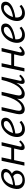

<svg xmlns="http://www.w3.org/2000/svg" viewBox="1486 -1949 472 3484"><g transform="rotate(-90 1722.0 -207.0)"><path d="M189 8Q106 8 63 -45Q20 -98 41 -192Q56 -261 92 -312.5Q128 -364 180.5 -393.5Q233 -423 296 -423Q340 -423 364.5 -408Q389 -393 396.5 -370.5Q404 -348 397 -323Q389 -289 363.5 -263Q338 -237 298 -218.5Q258 -200 207 -187.5Q156 -175 98 -168L95 -204Q200 -216 264.5 -247.5Q329 -279 339 -319Q341 -329 339 -342.5Q337 -356 323 -366.5Q309 -377 277 -377Q231 -377 197 -354Q163 -331 140 -290.5Q117 -250 106 -197Q95 -148 102 -112Q109 -76 134.5 -56Q160 -36 203 -36Q224 -36 246.5 -42.5Q269 -49 286 -65Q303 -81 309 -108Q314 -132 307.5 -153.5Q301 -175 284.5 -190Q268 -205 242 -209L286 -238Q301 -234 318 -224.5Q335 -215 348 -200Q361 -185 367 -164Q373 -143 367 -115Q358 -75 332 -47.5Q306 -20 268.5 -6Q231 8 189 8Z M791 5Q773 5 760 -3.5Q747 -12 742.5 -31.5Q738 -51 745 -82L822 -414H884L807 -89Q803 -71 806 -60Q809 -49 823 -49Q838 -49 855 -61.5Q872 -74 894 -95L916 -69Q883 -34 851.5 -14.5Q820 5 791 5ZM458 0 546 -414H608L519 0ZM526 -187 536 -239H816L805 -187Z M1118 9Q1066 9 1031 -16.5Q996 -42 983.5 -87Q971 -132 984 -192Q998 -255 1035.5 -307Q1073 -359 1125 -391Q1177 -423 1236 -423Q1276 -423 1297 -408.5Q1318 -394 1324.5 -371Q1331 -348 1326 -322Q1317 -279 1276.5 -247Q1236 -215 1173 -194.5Q1110 -174 1032 -163L1034 -203Q1100 -214 1150.5 -231.5Q1201 -249 1231 -272Q1261 -295 1267 -319Q1269 -329 1266.5 -342Q1264 -355 1253 -364.5Q1242 -374 1215 -374Q1175 -374 1141 -348.5Q1107 -323 1083 -282.5Q1059 -242 1048 -197Q1037 -151 1042.5 -116Q1048 -81 1070.5 -61.5Q1093 -42 1132 -42Q1157 -42 1187.5 -52.5Q1218 -63 1247 -88L1271 -55Q1248 -35 1222.5 -20Q1197 -5 1171 2Q1145 9 1118 9Z M1757 6Q1726 6 1703 -9Q1680 -24 1671.5 -56.5Q1663 -89 1675 -142L1736 -414H1798L1738 -148Q1725 -94 1737 -71Q1749 -48 1780 -48Q1812 -48 1844.5 -69.5Q1877 -91 1908 -136.5Q1939 -182 1966 -251Q1993 -320 2014 -414H2056Q2031 -300 1997 -220Q1963 -140 1922.5 -90Q1882 -40 1840 -17Q1798 6 1757 6ZM1479 6Q1448 6 1425 -9Q1402 -24 1394 -56.5Q1386 -89 1397 -142L1459 -414H1521L1460 -148Q1448 -94 1460 -71Q1472 -48 1502 -48Q1534 -48 1566.5 -69.5Q1599 -91 1630.5 -136.5Q1662 -182 1689 -251Q1716 -320 1736 -414H1778Q1754 -300 1719.5 -220Q1685 -140 1645 -90Q1605 -40 1562.5 -17Q1520 6 1479 6ZM1986 5Q1969 5 1957.5 -3Q1946 -11 1942 -28Q1938 -45 1944 -72L2021 -414H2072L2000 -89Q1996 -70 1999 -59.5Q2002 -49 2016 -49Q2031 -49 2048 -61.5Q2065 -74 2087 -95L2109 -69Q2076 -33 2045 -14Q2014 5 1986 5Z M2500 5Q2482 5 2469 -3.5Q2456 -12 2451.5 -31.5Q2447 -51 2454 -82L2531 -414H2593L2516 -89Q2512 -71 2515 -60Q2518 -49 2532 -49Q2547 -49 2564 -61.5Q2581 -74 2603 -95L2625 -69Q2592 -34 2560.5 -14.5Q2529 5 2500 5ZM2167 0 2255 -414H2317L2228 0ZM2235 -187 2245 -239H2525L2514 -187Z M2827 9Q2775 9 2740 -16.5Q2705 -42 2692.5 -87Q2680 -132 2693 -192Q2707 -255 2744.5 -307Q2782 -359 2834 -391Q2886 -423 2945 -423Q2985 -423 3006 -408.5Q3027 -394 3033.5 -371Q3040 -348 3035 -322Q3026 -279 2985.5 -247Q2945 -215 2882 -194.5Q2819 -174 2741 -163L2743 -203Q2809 -214 2859.5 -231.5Q2910 -249 2940 -272Q2970 -295 2976 -319Q2978 -329 2975.5 -342Q2973 -355 2962 -364.5Q2951 -374 2924 -374Q2884 -374 2850 -348.5Q2816 -323 2792 -282.5Q2768 -242 2757 -197Q2746 -151 2751.5 -116Q2757 -81 2779.5 -61.5Q2802 -42 2841 -42Q2866 -42 2896.5 -52.5Q2927 -63 2956 -88L2980 -55Q2957 -35 2931.5 -20Q2906 -5 2880 2Q2854 9 2827 9Z M3223 9Q3171 9 3136 -16.5Q3101 -42 3088.5 -87Q3076 -132 3089 -192Q3103 -255 3140.5 -307Q3178 -359 3230 -391Q3282 -423 3341 -423Q3381 -423 3402 -408.5Q3423 -394 3429.5 -371Q3436 -348 3431 -322Q3422 -279 3381.5 -247Q3341 -215 3278 -194.5Q3215 -174 3137 -163L3139 -203Q3205 -214 3255.5 -231.5Q3306 -249 3336 -272Q3366 -295 3372 -319Q3374 -329 3371.5 -342Q3369 -355 3358 -364.5Q3347 -374 3320 -374Q3280 -374 3246 -348.5Q3212 -323 3188 -282.5Q3164 -242 3153 -197Q3142 -151 3147.5 -116Q3153 -81 3175.5 -61.5Q3198 -42 3237 -42Q3262 -42 3292.5 -52.5Q3323 -63 3352 -88L3376 -55Q3353 -35 3327.5 -20Q3302 -5 3276 2Q3250 9 3223 9Z"/></g></svg>

Font: Ysabeau Office
Style: Italic
Weight: 400
Italic angle: -12°
Designer: Christian Thalmann (Catharsis Fonts)
Version: Version 2.001;gftools[0.9.30]; featfreeze: tnum,lnum,ss02